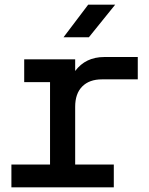

<svg xmlns="http://www.w3.org/2000/svg" viewBox="-20 -805 640 825"><path d="M29 0V-98H195V-452H84V-550H303V-500Q348 -560 428 -560H572V-464H418Q364 -464 333.5 -433.5Q303 -403 303 -346V-98H469V0ZM253 -645 359 -785H475L362 -645Z"/></svg>

Font: Tiny SemiBold
Style: Regular
Weight: 600
Designer: Philipp Nurullin, Konstantin Bulenkov
Foundry: JetBrains
Version: Version 2.251; ttfautohint (v1.8.4.7-5d5b)